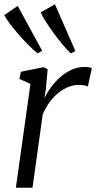

<svg xmlns="http://www.w3.org/2000/svg" viewBox="-21 -875 448 895"><path d="M53 0 121 -484 69.5 -507 76.5 -540.5 182.5 -562 201 -552 193.5 -465 186 -415.5Q195 -437.5 212.8 -462.8Q230.5 -488 255 -511Q279.5 -534 309.8 -548.5Q340 -563 374 -563Q382 -563 391.8 -561.8Q401.5 -560.5 407 -556.5L388.5 -471.5Q382.5 -475.5 371 -477.2Q359.5 -479 343.5 -479Q321.5 -479 298 -469.8Q274.5 -460.5 252 -442.8Q229.5 -425 210.5 -399.2Q191.5 -373.5 178 -341L130.5 0ZM154.5 -626Q136.5 -640 112.2 -664.5Q88 -689 64.2 -716.2Q40.5 -743.5 22.8 -767.5Q5 -791.5 -1 -804.5L61.5 -847.5L175.5 -638.5ZM309.5 -626Q292 -641.5 270 -668Q248 -694.5 226.8 -723.8Q205.5 -753 189.8 -778.2Q174 -803.5 169 -817.5L235 -855L330.5 -637Z"/></svg>

Font: Merriweather 28pt Light
Style: Italic
Weight: 300
Italic angle: -7.8°
Version: Version 2.101